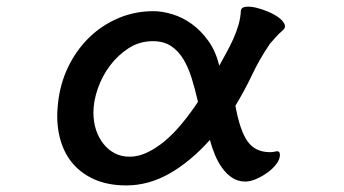

<svg xmlns="http://www.w3.org/2000/svg" viewBox="-20 -525 1040 581"><path d="M643.6 -326.2Q653.3 -344.7 664.6 -364.7Q675.8 -384.8 685.5 -406.2Q695.3 -427.7 701.7 -449.7Q708 -471.7 709 -494.1Q710.9 -502.9 723.6 -504.4Q736.3 -505.9 753.9 -502Q771.5 -498 790 -490.2Q808.6 -482.4 822.3 -472.7Q835.9 -462.9 840.8 -452.1Q845.7 -441.4 835 -432.6Q830.1 -428.7 823.7 -422.4Q817.4 -416 811.5 -409.2Q805.7 -402.3 800.3 -396.5Q794.9 -390.6 793 -386.7Q764.6 -344.7 742.7 -298.3Q720.7 -252 692.4 -205.1Q706.1 -128.9 729.5 -96.7Q752.9 -64.5 796.9 -64.5Q804.7 -64.5 810.5 -65.9Q816.4 -67.4 818.4 -67.4Q827.1 -67.4 827.1 -56.6Q827.1 -43 816.4 -28.8Q805.7 -14.6 789.6 -2.9Q773.4 8.8 755.4 16.6Q737.3 24.4 722.7 24.4Q700.2 24.4 683.1 13.2Q666 2 652.8 -16.1Q639.6 -34.2 630.4 -56.6Q621.1 -79.1 615.2 -101.6Q556.6 -36.1 493.2 0Q429.7 36.1 362.3 36.1Q306.6 36.1 265.1 17.6Q223.6 -1 197.3 -33.7Q170.9 -66.4 160.2 -111.8Q149.4 -157.2 155.3 -210Q161.1 -269.5 185.5 -320.8Q210 -372.1 248.5 -410.2Q287.1 -448.2 337.4 -469.7Q387.7 -491.2 444.3 -491.2Q470.7 -491.2 501.5 -481.9Q532.2 -472.7 560.1 -452.6Q587.9 -432.6 610.4 -401.4Q632.8 -370.1 643.6 -326.2ZM579.1 -216.8Q570.3 -254.9 560.1 -288.1Q549.8 -321.3 534.7 -346.2Q519.5 -371.1 497.6 -385.7Q475.6 -400.4 442.4 -400.4Q402.3 -400.4 369.6 -379.4Q336.9 -358.4 313 -326.7Q289.1 -294.9 275.9 -256.8Q262.7 -218.8 262.7 -184.6Q262.7 -156.2 270.5 -132.3Q278.3 -108.4 293 -89.8Q307.6 -71.3 327.6 -61Q347.7 -50.8 372.1 -50.8Q398.4 -50.8 425.3 -63.5Q452.1 -76.2 478.5 -98.1Q504.9 -120.1 530.3 -150.9Q555.7 -181.6 579.1 -216.8Z"/></svg>

Font: JasonHandwriting4
Style: Regular
Weight: 400
Version: Version 1.01.21